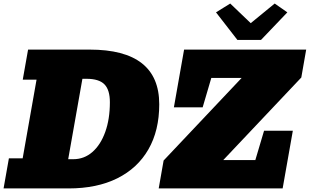

<svg xmlns="http://www.w3.org/2000/svg" viewBox="-40 -1055 1734 1075"><path d="M-20 0 9.8 -168.5H86.9L164.6 -608.9H87.4L117.2 -777.3H461.9Q851.6 -777.3 851.6 -471.2Q851.6 -324.2 791 -218.8Q730.5 -113.3 616.7 -56.6Q502.9 0 343.8 0ZM341.8 -163.6H370.1Q431.2 -163.6 477.3 -203.9Q523.4 -244.1 549.3 -316.2Q575.2 -388.2 575.2 -482.9Q575.2 -551.8 544.7 -582.8Q514.2 -613.8 444.8 -613.8H421.4ZM848.6 0 876 -156.2 1313 -618.7H1143.1L1094.7 -454.1H933.6L990.7 -777.3H1674.3L1647 -621.1L1210 -158.7H1389.6L1438.5 -323.2H1599.6L1542.5 0ZM1289.1 -831.5 1169.4 -985.8 1249 -1035.2 1363.8 -925.3 1498 -1035.2 1568.8 -985.8 1421.4 -831.5Z"/></svg>

Font: Bevan
Style: Italic
Weight: 400
Italic angle: -10°
Designer: Vernon Adams
Foundry: Vernon Adams
Version: Version 2.100; ttfautohint (v1.8.3)